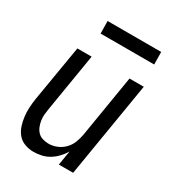

<svg xmlns="http://www.w3.org/2000/svg" viewBox="-174 -802 822 909"><g transform="rotate(30 237.5 -348.0)"><path d="M151 8Q126 8 102.5 -0.5Q79 -9 64 -27Q49 -45 41.5 -68Q34 -91 31 -115.5Q28 -140 29.5 -165.5Q31 -191 35 -216L86 -520H164L112 -205Q109 -188 107.5 -171.5Q106 -155 108.5 -139Q111 -123 117 -108Q123 -93 133.5 -82Q144 -71 160 -66Q176 -61 193 -61Q215 -61 237.5 -70Q260 -79 277 -96.5Q294 -114 302.5 -136Q311 -158 315 -180L371 -520H449L363 0H285L298 -79Q287 -60 271 -43Q255 -26 235.5 -14Q216 -2 194 3Q172 8 151 8ZM146 -636 145 -704H438L439 -636Z"/></g></svg>

Font: Iosevka QP
Style: Italic
Weight: 400
Italic angle: -9°
Designer: Belleve Invis
Foundry: Belleve Invis
Version: Version 20.0.0; ttfautohint (v1.8.4)